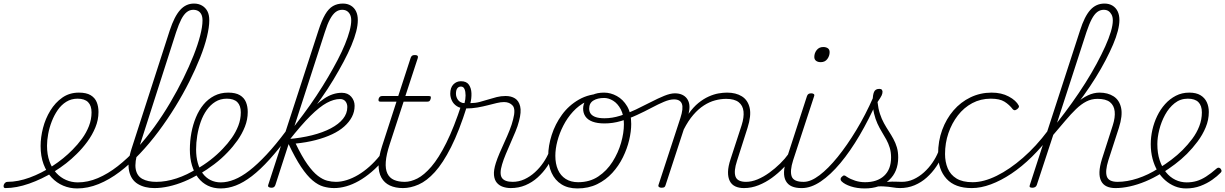

<svg xmlns="http://www.w3.org/2000/svg" viewBox="-164 -1039 6878 1078"><path d="M-134 17Q-141 17 -143 11.5Q-145 6 -143 -0.5Q-141 -7 -135.5 -12.5Q-130 -18 -122 -18Q-63 -18 2.5 -42Q68 -66 131 -107Q194 -148 243 -198Q272 -227 296.5 -260.5Q321 -294 335.5 -331.5Q350 -369 350 -408Q350 -446 330.5 -465.5Q311 -485 271 -485Q262 -485 258.5 -490Q255 -495 256.5 -502Q258 -509 264 -514Q270 -519 279 -519Q321 -519 345 -504.5Q369 -490 379 -465.5Q389 -441 389 -410Q389 -366 371.5 -323.5Q354 -281 326 -243Q298 -205 266 -174Q211 -119 141 -76Q71 -33 -0.5 -8Q-72 17 -134 17Z M269 19Q228 19 191 3.5Q154 -12 125.5 -42.5Q97 -73 80.5 -117.5Q64 -162 64 -219Q64 -268 77.5 -320.5Q91 -373 118.5 -418Q146 -463 186 -491Q226 -519 279 -519Q288 -519 292 -514Q296 -509 294.5 -502Q293 -495 287 -490Q281 -485 272 -485Q236 -485 208 -467.5Q180 -450 160 -421Q140 -392 126.5 -357Q113 -322 106.5 -286.5Q100 -251 100 -221Q100 -171 114 -132.5Q128 -94 152 -68Q176 -42 207 -28.5Q238 -15 273 -15Q329 -15 385.5 -39Q442 -63 497 -106Q552 -149 604 -205.5Q656 -262 703 -327Q750 -392 791 -461.5Q832 -531 865.5 -599Q899 -667 923 -728Q947 -789 960 -839.5Q973 -890 973 -924Q973 -933 978.5 -938Q984 -943 991.5 -943Q999 -943 1005 -938Q1011 -933 1011 -924Q1011 -887 998 -833Q985 -779 959.5 -715Q934 -651 899 -581Q864 -511 820 -439.5Q776 -368 726 -301Q676 -234 621 -176Q566 -118 508 -74Q450 -30 389.5 -5.5Q329 19 269 19Z M703 17Q648 17 610 -6Q572 -29 561 -78.5Q550 -128 575 -205L789 -868Q815 -947 847.5 -983Q880 -1019 925 -1019Q951 -1019 970.5 -1007.5Q990 -996 1000.5 -976Q1011 -956 1011 -925Q1011 -916 1005 -911Q999 -906 991.5 -906Q984 -906 978.5 -911Q973 -916 973 -925Q973 -945 966.5 -958Q960 -971 948.5 -977.5Q937 -984 921 -984Q901 -984 884.5 -971Q868 -958 854 -931Q840 -904 825 -859L612 -195Q591 -128 598 -89.5Q605 -51 635.5 -34.5Q666 -18 713 -18Q722 -18 725.5 -12.5Q729 -7 727 -0.5Q725 6 718.5 11.5Q712 17 703 17Z M703 17Q694 17 691 11.5Q688 6 690 -0.5Q692 -7 698.5 -12.5Q705 -18 714 -18Q768 -18 827.5 -37.5Q887 -57 943 -93Q949 -97 954.5 -94.5Q960 -92 963.5 -86.5Q967 -81 966 -75Q965 -69 958 -65Q916 -39 871.5 -20.5Q827 -2 784 7.5Q741 17 703 17Z M939 -89Q980 -112 1018 -141.5Q1056 -171 1087 -204Q1115 -233 1137.5 -265Q1160 -297 1174 -333Q1188 -369 1188 -408Q1188 -446 1168.5 -465.5Q1149 -485 1109 -485Q1100 -485 1096.5 -490Q1093 -495 1094.5 -502Q1096 -509 1102 -514Q1108 -519 1117 -519Q1159 -519 1183 -504.5Q1207 -490 1217 -465.5Q1227 -441 1227 -410Q1227 -368 1211 -327.5Q1195 -287 1169.5 -251Q1144 -215 1114 -184Q1080 -148 1039 -117Q998 -86 954 -60Z M1075 19Q1035 19 1003 3.5Q971 -12 948.5 -41Q926 -70 914 -110Q902 -150 902 -199Q902 -247 910.5 -293Q919 -339 936 -380Q953 -421 978.5 -452Q1004 -483 1039 -501Q1074 -519 1117 -519Q1126 -519 1130 -514Q1134 -509 1132.5 -502Q1131 -495 1125 -490Q1119 -485 1110 -485Q1073 -485 1045 -467.5Q1017 -450 996.5 -421Q976 -392 963 -355Q950 -318 943.5 -278Q937 -238 937 -200Q937 -158 946.5 -124Q956 -90 974 -65.5Q992 -41 1018 -28Q1044 -15 1076 -15Q1112 -15 1152 -31Q1192 -47 1236.5 -81.5Q1281 -116 1332.5 -171Q1384 -226 1443 -305Q1451 -315 1457.5 -312.5Q1464 -310 1466.5 -301.5Q1469 -293 1463 -285Q1402 -202 1349.5 -144Q1297 -86 1250 -50Q1203 -14 1160 2.5Q1117 19 1075 19Z M1360 15Q1350 15 1344.5 11Q1339 7 1342 -1L1624 -868Q1642 -924 1661.5 -957.5Q1681 -991 1705.5 -1005Q1730 -1019 1761 -1019Q1787 -1019 1806 -1007.5Q1825 -996 1835 -975.5Q1845 -955 1845 -926Q1845 -898 1836 -862.5Q1827 -827 1809 -784Q1791 -741 1765.5 -693Q1740 -645 1708.5 -592.5Q1677 -540 1639 -486Q1601 -432 1558 -377Q1515 -322 1468 -268L1456 -289Q1498 -342 1538 -395.5Q1578 -449 1613 -502Q1648 -555 1678 -606Q1708 -657 1732 -703Q1756 -749 1773 -790.5Q1790 -832 1799 -866Q1808 -900 1808 -924Q1808 -944 1801.5 -957Q1795 -970 1784 -977Q1773 -984 1757 -984Q1737 -984 1720.5 -971.5Q1704 -959 1689 -931.5Q1674 -904 1660 -859L1382 0Q1379 8 1374 11.5Q1369 15 1360 15ZM1713 17Q1682 17 1652 8.5Q1622 0 1591 -26Q1560 -52 1526.5 -102Q1493 -152 1454 -235H1443L1452 -258Q1526 -264 1587.5 -279.5Q1649 -295 1693.5 -318.5Q1738 -342 1762 -372Q1786 -402 1786 -438Q1786 -457 1775.5 -470Q1765 -483 1745 -483Q1711 -483 1671 -461.5Q1631 -440 1579 -388.5Q1527 -337 1457 -248L1463 -286Q1513 -346 1560 -399Q1607 -452 1655.5 -485Q1704 -518 1755 -518Q1789 -518 1808 -496Q1827 -474 1827 -445Q1827 -412 1812 -383Q1797 -354 1769 -329Q1741 -304 1700.5 -285Q1660 -266 1608.5 -252.5Q1557 -239 1496 -233Q1531 -160 1562 -116.5Q1593 -73 1620.5 -52Q1648 -31 1673 -24.5Q1698 -18 1722 -18Q1731 -18 1734.5 -12.5Q1738 -7 1736 -0.5Q1734 6 1728 11.5Q1722 17 1713 17Z M1711 17Q1702 17 1698 11.5Q1694 6 1695.5 -0.5Q1697 -7 1703.5 -12.5Q1710 -18 1722 -18Q1751 -18 1783 -28Q1815 -38 1847 -57Q1879 -76 1910 -103.5Q1941 -131 1969 -166Q1978 -179 1985.5 -176Q1993 -173 1996 -163Q1999 -153 1992 -145Q1958 -104 1922 -73.5Q1886 -43 1850.5 -23Q1815 -3 1780 7Q1745 17 1711 17Z M2099 17Q2056 17 2025 2.5Q1994 -12 1977.5 -41.5Q1961 -71 1961.5 -115Q1962 -159 1981 -218L2062 -468H1974Q1964 -468 1962 -472.5Q1960 -477 1962 -485Q1965 -493 1969.5 -496.5Q1974 -500 1984 -500H2072L2142 -715Q2145 -723 2150 -726.5Q2155 -730 2166 -730Q2176 -730 2180 -726Q2184 -722 2182 -714L2112 -500H2242Q2253 -500 2254.5 -496Q2256 -492 2254 -484Q2251 -474 2246.5 -471Q2242 -468 2232 -468H2102L2024 -229Q2005 -171 2002 -130.5Q1999 -90 2011 -65Q2023 -40 2048 -29Q2073 -18 2109 -18Q2117 -18 2120 -12.5Q2123 -7 2122 -0.5Q2121 6 2115 11.5Q2109 17 2099 17Z M2098 17Q2089 17 2086 11.5Q2083 6 2085 -0.5Q2087 -7 2093.5 -12.5Q2100 -18 2109 -18Q2142 -18 2179.5 -37Q2217 -56 2258 -103.5Q2299 -151 2342 -237Q2385 -323 2429 -458Q2430 -460 2435.5 -460.5Q2441 -461 2447 -459.5Q2453 -458 2456.5 -454Q2460 -450 2458 -443Q2414 -303 2368.5 -213Q2323 -123 2277.5 -73Q2232 -23 2186.5 -3Q2141 17 2098 17Z M2705 17Q2681 17 2660 10Q2639 3 2625.5 -13Q2612 -29 2609.5 -56Q2607 -83 2620 -124Q2628 -149 2641 -179.5Q2654 -210 2669 -242.5Q2684 -275 2697 -307.5Q2710 -340 2717 -369Q2732 -426 2714.5 -446Q2697 -466 2666 -466Q2648 -466 2625 -460.5Q2602 -455 2575 -448Q2548 -441 2517 -435.5Q2486 -430 2450 -430Q2421 -430 2401.5 -442.5Q2382 -455 2373 -474.5Q2364 -494 2364 -513Q2364 -547 2381.5 -565Q2399 -583 2424 -583Q2455 -583 2468.5 -563.5Q2482 -544 2483 -515.5Q2484 -487 2477 -460Q2504 -460 2529 -466.5Q2554 -473 2577.5 -480.5Q2601 -488 2625 -494Q2649 -500 2675 -500Q2706 -500 2727.5 -486.5Q2749 -473 2756.5 -442Q2764 -411 2750 -359Q2743 -331 2730 -300Q2717 -269 2703 -237Q2689 -205 2676 -174Q2663 -143 2655 -116Q2639 -63 2654 -40.5Q2669 -18 2715 -18Q2723 -18 2726.5 -12.5Q2730 -7 2729 -0.5Q2728 6 2722 11.5Q2716 17 2705 17ZM2444 -459Q2450 -482 2450 -503.5Q2450 -525 2444 -539Q2438 -553 2424 -553Q2411 -553 2403.5 -543Q2396 -533 2396 -513Q2396 -494 2407.5 -478Q2419 -462 2444 -459Z M2703 17Q2694 17 2690 11.5Q2686 6 2687.5 -0.5Q2689 -7 2695.5 -12.5Q2702 -18 2714 -18Q2749 -18 2780.5 -32.5Q2812 -47 2839 -71.5Q2866 -96 2886.5 -126Q2907 -156 2919 -186Q2923 -195 2930.5 -195Q2938 -195 2944 -189Q2950 -183 2946 -174Q2931 -138 2908 -104Q2885 -70 2854.5 -42.5Q2824 -15 2786 1Q2748 17 2703 17Z M3078 19Q3025 19 2988.5 -4Q2952 -27 2933 -68.5Q2914 -110 2914 -164Q2914 -220 2933.5 -281Q2953 -342 2991 -394.5Q3029 -447 3086.5 -480Q3144 -513 3220 -513Q3227 -513 3228 -507Q3229 -501 3226.5 -495Q3224 -489 3218 -489Q3168 -489 3126.5 -468Q3085 -447 3053 -412Q3021 -377 2999 -334Q2977 -291 2965.5 -247Q2954 -203 2954 -164Q2954 -120 2968.5 -86.5Q2983 -53 3012 -34.5Q3041 -16 3082 -16Q3147 -16 3195 -48Q3243 -80 3275 -130.5Q3307 -181 3323 -237Q3339 -293 3339 -341Q3339 -392 3321.5 -425Q3304 -458 3278.5 -473.5Q3253 -489 3228 -489Q3219 -489 3214 -493.5Q3209 -498 3209 -504Q3209 -510 3214 -514.5Q3219 -519 3228 -519Q3264 -519 3299 -500Q3334 -481 3357 -442.5Q3380 -404 3380 -343Q3380 -301 3368.5 -252.5Q3357 -204 3333.5 -156Q3310 -108 3274 -68.5Q3238 -29 3189 -5Q3140 19 3078 19Z M3230 -346Q3190 -346 3163 -356Q3136 -366 3123 -385Q3110 -404 3110 -429Q3110 -454 3123.5 -474Q3137 -494 3163 -506.5Q3189 -519 3228 -519Q3237 -519 3242 -514.5Q3247 -510 3247 -504Q3247 -498 3242 -493.5Q3237 -489 3228 -489Q3191 -489 3167.5 -474.5Q3144 -460 3144 -429Q3144 -412 3153 -400Q3162 -388 3181 -381.5Q3200 -375 3230 -375Q3273 -375 3317.5 -389Q3362 -403 3406 -424Q3450 -445 3490.5 -466Q3531 -487 3565.5 -501Q3600 -515 3625 -515Q3634 -515 3638 -510Q3642 -505 3641 -498Q3640 -491 3634.5 -486Q3629 -481 3620 -481Q3596 -481 3564 -467.5Q3532 -454 3493.5 -433.5Q3455 -413 3411.5 -393Q3368 -373 3322.5 -359.5Q3277 -346 3230 -346Z M4013 17Q3985 17 3964.5 7.5Q3944 -2 3933.5 -22.5Q3923 -43 3923.5 -73.5Q3924 -104 3938 -146L4000 -336Q4014 -380 4010.5 -413.5Q4007 -447 3983 -465.5Q3959 -484 3913 -484Q3883 -484 3851 -475.5Q3819 -467 3788 -447Q3757 -427 3728.5 -394Q3700 -361 3675 -312L3573 0Q3571 8 3566.5 11.5Q3562 15 3550 15Q3541 15 3536 11Q3531 7 3533 0L3656 -376Q3674 -431 3664.5 -456Q3655 -481 3620 -481Q3611 -481 3607 -486Q3603 -491 3604 -498Q3605 -505 3610.5 -510Q3616 -515 3625 -515Q3648 -515 3665 -507.5Q3682 -500 3692.5 -486Q3703 -472 3706 -453Q3709 -434 3704 -410L3702 -400Q3729 -438 3757.5 -461Q3786 -484 3815 -497Q3844 -510 3870 -514.5Q3896 -519 3918 -519Q3968 -519 4001.5 -498Q4035 -477 4045 -433.5Q4055 -390 4033 -321L3974 -136Q3955 -78 3965.5 -48Q3976 -18 4025 -18Q4031 -18 4034 -12.5Q4037 -7 4036 -0.5Q4035 6 4029.5 11.5Q4024 17 4013 17Z M4013 17Q4004 17 4000 11.5Q3996 6 3997.5 -0.5Q3999 -7 4005.5 -12.5Q4012 -18 4024 -18Q4056 -18 4089.5 -32Q4123 -46 4155.5 -69.5Q4188 -93 4216 -120.5Q4244 -148 4263 -175Q4270 -185 4278 -183Q4286 -181 4289.5 -173Q4293 -165 4286 -155Q4264 -127 4234.5 -96.5Q4205 -66 4170 -40.5Q4135 -15 4095 1Q4055 17 4013 17Z M4336 17Q4304 17 4282 7.5Q4260 -2 4248.5 -22.5Q4237 -43 4238 -73.5Q4239 -104 4252 -146L4367 -500Q4370 -508 4375.5 -511.5Q4381 -515 4391 -515Q4400 -515 4405 -511Q4410 -507 4407 -499L4289 -139Q4270 -79 4281 -48.5Q4292 -18 4347 -18Q4355 -18 4358 -12.5Q4361 -7 4360 -0.5Q4359 6 4353.5 11.5Q4348 17 4336 17ZM4444 -690Q4428 -690 4418 -697.5Q4408 -705 4408 -719Q4408 -741 4421.5 -758Q4435 -775 4458 -775Q4474 -775 4484 -768Q4494 -761 4494 -746Q4494 -725 4481 -707.5Q4468 -690 4444 -690Z M4338 17Q4329 17 4326 11.5Q4323 6 4325 -0.5Q4327 -7 4333.5 -12.5Q4340 -18 4349 -18Q4388 -18 4437 -55Q4486 -92 4539 -157.5Q4592 -223 4644 -309Q4696 -395 4739 -493Q4743 -501 4750.5 -501Q4758 -501 4762.5 -493.5Q4767 -486 4761 -473Q4715 -369 4662.5 -279.5Q4610 -190 4554.5 -123.5Q4499 -57 4444 -20Q4389 17 4338 17Z M4891 17Q4871 17 4848 13Q4825 9 4796 7.5Q4767 6 4728 12L4753 -5Q4795 -16 4821 -18Q4847 -20 4865 -19Q4883 -18 4902 -18Q4911 -18 4915 -12.5Q4919 -7 4917.5 -0.5Q4916 6 4909.5 11.5Q4903 17 4891 17ZM4691 19Q4648 19 4613 7.5Q4578 -4 4561 -21Q4555 -27 4555.5 -34Q4556 -41 4562 -46Q4570 -54 4575.5 -54Q4581 -54 4591 -46Q4611 -33 4637.5 -24.5Q4664 -16 4693 -16Q4761 -16 4800 -52Q4839 -88 4839 -155Q4839 -185 4831.5 -209.5Q4824 -234 4812.5 -255Q4801 -276 4787.5 -298Q4774 -320 4762.5 -345Q4751 -370 4743.5 -401.5Q4736 -433 4736 -474Q4736 -506 4743.5 -523Q4751 -540 4773 -540Q4784 -540 4787.5 -534.5Q4791 -529 4791 -524Q4791 -514 4786 -503Q4781 -492 4763 -466Q4767 -429 4776.5 -400Q4786 -371 4799 -347.5Q4812 -324 4826 -302.5Q4840 -281 4852 -259Q4864 -237 4871.5 -212Q4879 -187 4879 -155Q4879 -75 4828 -28Q4777 19 4691 19Z M4888 17Q4879 17 4875 11.5Q4871 6 4872.5 -0.5Q4874 -7 4880.5 -12.5Q4887 -18 4899 -18Q4934 -18 4965.5 -32.5Q4997 -47 5024 -71.5Q5051 -96 5071.5 -126Q5092 -156 5104 -186Q5108 -195 5115.5 -195Q5123 -195 5129 -189Q5135 -183 5131 -174Q5116 -138 5093 -104Q5070 -70 5039.5 -42.5Q5009 -15 4971 1Q4933 17 4888 17Z M5292 17Q5198 17 5150.5 -35Q5103 -87 5103 -174Q5103 -247 5126 -309.5Q5149 -372 5189.5 -419Q5230 -466 5285 -492.5Q5340 -519 5404 -519Q5459 -519 5500 -497Q5541 -475 5556 -446Q5558 -442 5556.5 -437.5Q5555 -433 5547 -426Q5537 -419 5531 -420.5Q5525 -422 5522 -426Q5503 -451 5476 -468Q5449 -485 5399 -485Q5342 -485 5295 -460Q5248 -435 5214 -391Q5180 -347 5161 -291.5Q5142 -236 5142 -174Q5142 -130 5157 -94Q5172 -58 5206 -37Q5240 -16 5297 -16Q5306 -16 5309.5 -11Q5313 -6 5312.5 0.5Q5312 7 5306.5 12Q5301 17 5292 17Z M5292 17Q5283 17 5278 12Q5273 7 5273 0.5Q5273 -6 5279 -11Q5285 -16 5297 -16Q5359 -16 5432 -52Q5505 -88 5579.5 -153Q5654 -218 5719 -305Q5726 -315 5732.5 -312Q5739 -309 5741.5 -300.5Q5744 -292 5738 -284Q5687 -215 5630 -159Q5573 -103 5514.5 -64Q5456 -25 5399.5 -4Q5343 17 5292 17Z M6099 17Q6070 17 6049.5 7.5Q6029 -2 6018.5 -22.5Q6008 -43 6009 -73.5Q6010 -104 6023 -146L6084 -336Q6098 -380 6094.5 -413.5Q6091 -447 6068 -465.5Q6045 -484 5998 -484Q5964 -484 5935 -469Q5906 -454 5877.5 -426.5Q5849 -399 5816.5 -360.5Q5784 -322 5743 -274L5714 -256Q5760 -325 5799.5 -375Q5839 -425 5875 -456.5Q5911 -488 5944 -503.5Q5977 -519 6009 -519Q6056 -519 6088.5 -498Q6121 -477 6130.5 -433.5Q6140 -390 6118 -321L6059 -139Q6040 -78 6050.5 -48Q6061 -18 6111 -18Q6117 -18 6120 -12.5Q6123 -7 6122 -0.5Q6121 6 6115.5 11.5Q6110 17 6099 17ZM5632 15Q5622 15 5618.5 11.5Q5615 8 5618 0L5900 -868Q5925 -947 5957.5 -983Q5990 -1019 6037 -1019Q6063 -1019 6082 -1007.5Q6101 -996 6111 -975.5Q6121 -955 6121 -926Q6121 -900 6112 -865Q6103 -830 6085.5 -789Q6068 -748 6043.5 -701Q6019 -654 5988 -604Q5957 -554 5920 -502.5Q5883 -451 5841 -399Q5799 -347 5754 -295L5657 0Q5654 8 5647.5 11.5Q5641 15 5632 15ZM5771 -350Q5815 -406 5855 -462Q5895 -518 5930 -573.5Q5965 -629 5993 -681Q6021 -733 6041.5 -778.5Q6062 -824 6073 -861Q6084 -898 6084 -924Q6084 -944 6077 -957Q6070 -970 6059.5 -977Q6049 -984 6033 -984Q6013 -984 5996.5 -971.5Q5980 -959 5965.5 -931.5Q5951 -904 5936 -859Z M6099 17Q6090 17 6087 11.5Q6084 6 6086 -0.5Q6088 -7 6094.5 -12.5Q6101 -18 6110 -18Q6164 -18 6223.5 -37.5Q6283 -57 6339 -93Q6345 -97 6350.5 -94.5Q6356 -92 6359.5 -86.5Q6363 -81 6362 -75Q6361 -69 6354 -65Q6312 -39 6267.5 -20.5Q6223 -2 6180 7.5Q6137 17 6099 17Z M6342 -94Q6378 -116 6412.5 -142Q6447 -168 6475 -196Q6505 -226 6530 -259.5Q6555 -293 6569.5 -330.5Q6584 -368 6584 -408Q6584 -446 6564.5 -465.5Q6545 -485 6505 -485Q6463 -485 6431 -459.5Q6399 -434 6377.5 -394.5Q6356 -355 6345 -311Q6334 -267 6334 -230Q6334 -179 6347 -139.5Q6360 -100 6382.5 -72Q6405 -44 6435 -29.5Q6465 -15 6499 -15Q6528 -15 6554 -22.5Q6580 -30 6607.5 -47.5Q6635 -65 6667 -93Q6673 -98 6678.5 -97.5Q6684 -97 6688 -93Q6692 -89 6694 -82.5Q6696 -76 6689 -69Q6671 -50 6642 -29.5Q6613 -9 6576 5Q6539 19 6495 19Q6462 19 6432.5 7Q6403 -5 6378 -27Q6353 -49 6335 -79.5Q6317 -110 6307 -148Q6297 -186 6297 -230Q6297 -269 6306 -309.5Q6315 -350 6333 -387.5Q6351 -425 6377.5 -454.5Q6404 -484 6438 -501.5Q6472 -519 6513 -519Q6552 -519 6576 -504.5Q6600 -490 6611.5 -465.5Q6623 -441 6623 -410Q6623 -366 6605.5 -324Q6588 -282 6560 -244.5Q6532 -207 6500 -175Q6469 -144 6433 -117Q6397 -90 6359 -66Z"/></svg>

Font: Playwrite RO Thin
Style: Regular
Weight: 250
Version: Version 1.002